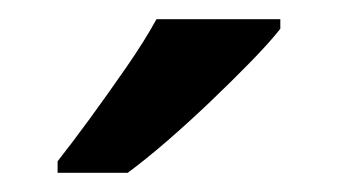

<svg xmlns="http://www.w3.org/2000/svg" viewBox="-20 -786 352 200"><path d="M272 -756Q261 -742 241.5 -722Q222 -702 199.5 -680.5Q177 -659 154.5 -639.5Q132 -620 113 -606H40V-618Q55 -637 74 -663Q93 -689 112 -716.5Q131 -744 143 -766H272Z"/></svg>

Font: Noto Sans Oriya Medium
Style: Regular
Weight: 500
Version: Version 2.003